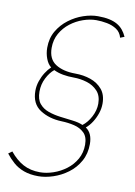

<svg xmlns="http://www.w3.org/2000/svg" viewBox="-89 -773 647 918"><g transform="rotate(10 234.0 -313.5)"><path d="M346 -181Q379 -159 379 -106Q379 -59 358.5 -22.5Q338 14 305 38.5Q272 63 234 75.5Q196 88 162 88Q122 88 92 77Q62 66 40.5 47Q19 28 2 6L20 -7Q50 30 85 49Q120 68 167 68Q198 68 231.5 56.5Q265 45 293.5 23.5Q322 2 339.5 -29Q357 -60 357 -99Q357 -137 337.5 -156Q318 -175 288.5 -182Q259 -189 227 -190Q166 -192 122 -220.5Q78 -249 78 -312Q78 -336 86 -359.5Q94 -383 106.5 -402.5Q119 -422 133 -435Q117 -447 107.5 -472Q98 -497 98 -525Q98 -571 118.5 -606Q139 -641 171.5 -665.5Q204 -690 241 -702.5Q278 -715 311 -715Q343 -715 366 -710Q389 -705 405.5 -695.5Q422 -686 433.5 -672Q445 -658 453 -640L433 -632Q426 -658 405.5 -671.5Q385 -685 358.5 -690Q332 -695 307 -695Q276 -695 243 -683.5Q210 -672 182 -650.5Q154 -629 136.5 -598Q119 -567 119 -528Q119 -473 156 -449.5Q193 -426 252 -426Q292 -426 326.5 -414Q361 -402 383 -376Q405 -350 405 -307Q405 -283 397 -259.5Q389 -236 376 -215.5Q363 -195 346 -181ZM98 -312Q98 -274 115 -253.5Q132 -233 159 -223.5Q186 -214 217.5 -210Q249 -206 278.5 -202.5Q308 -199 328 -190Q352 -208 368.5 -239.5Q385 -271 385 -303Q385 -342 364 -364.5Q343 -387 311.5 -396.5Q280 -406 248 -406Q220 -406 195 -410.5Q170 -415 150 -425Q129 -408 113.5 -377.5Q98 -347 98 -312Z"/></g></svg>

Font: Raleway Thin
Style: Italic
Weight: 100
Italic angle: -12°
Designer: Matt McInerney, Pablo Impallari, Rodrigo Fuenzalida
Foundry: Matt McInerney, Pablo Impallari, Rodrigo Fuenzalida
Version: Version 4.026